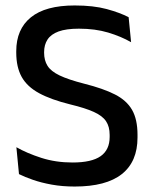

<svg xmlns="http://www.w3.org/2000/svg" viewBox="-20 -671 564 703"><path d="M253.5 12Q208 12 169.5 5Q131 -2 100.8 -12.5Q70.5 -23 49.5 -33.5L40 -132Q78.5 -110 131.2 -93Q184 -76 245.5 -76Q315.5 -76 348.5 -99.2Q381.5 -122.5 381.5 -169.5V-177Q381.5 -207.5 368.2 -227.2Q355 -247 323.5 -261.2Q292 -275.5 238 -288.5Q167 -306 123.2 -329.8Q79.5 -353.5 59.5 -389.2Q39.5 -425 39.5 -478.5V-483.5Q39.5 -564 93 -607.5Q146.5 -651 253.5 -651Q322 -651 370.8 -637.8Q419.5 -624.5 451 -608L460 -516.5Q423.5 -537.5 376 -551.8Q328.5 -566 269 -566Q222.5 -566 194.5 -555.8Q166.5 -545.5 154 -526.2Q141.5 -507 141.5 -480V-478Q141.5 -450 154 -430Q166.5 -410 198.2 -394.8Q230 -379.5 288.5 -364.5Q358 -347 400.8 -325.2Q443.5 -303.5 463.5 -268.8Q483.5 -234 483.5 -177.5V-167.5Q483.5 -79 426 -33.5Q368.5 12 253.5 12Z"/></svg>

Font: Anek Kannada Medium Medium
Style: Regular
Weight: 500
Version: Version 1.003